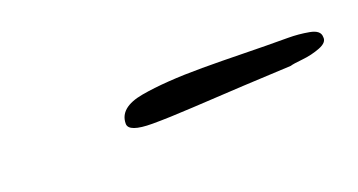

<svg xmlns="http://www.w3.org/2000/svg" viewBox="-22 -810 354 190"><g transform="rotate(-20 154.5 -715.5)"><path d="M121 -698Q96 -698 96 -707Q96 -724 121.5 -728.5Q147 -733 186 -733Q206 -733 229.5 -732.5Q253 -732 276 -732Q287 -732 298 -730Q309 -728 309 -721Q310 -715 301 -711.5Q292 -708 282 -707Q272 -706 269 -705Q246 -704 218 -702.5Q190 -701 164 -699.5Q138 -698 121 -698Z"/></g></svg>

Font: Allura
Style: Regular
Weight: 400
Designer: Robert E. Leuschke
Foundry: Robert E. Leuschke
Version: Version 1.110